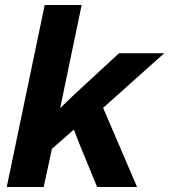

<svg xmlns="http://www.w3.org/2000/svg" viewBox="-20 -749 678 769"><path d="M7 0H155L188 -153L276 -230L297 -175L369 0H529L393 -317L638 -536H457L276 -369L221 -316L307 -729H159Z"/></svg>

Font: Mona Sans
Style: Bold Italic
Weight: 700
Italic angle: -11.7°
Designer: Deni Anggara
Foundry: GitHub
Version: Version 2.000;Glyphs 3.2.3 (3260)